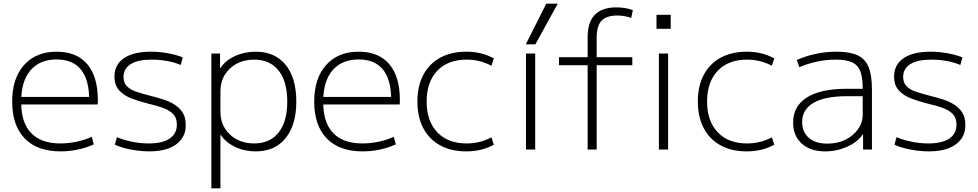

<svg xmlns="http://www.w3.org/2000/svg" viewBox="-20 -810 5296 1040"><path d="M308 10Q182 10 114 -60Q46 -130 46 -260Q46 -386 110.5 -458Q175 -530 287 -530Q395 -530 452.5 -462.5Q510 -395 510 -268Q510 -261 509.5 -255Q509 -249 509 -244H73V-285H475L463 -270Q463 -378 418.5 -433Q374 -488 287 -488Q196 -488 145.5 -429.5Q95 -371 95 -263V-253Q95 -145 149 -89Q203 -33 307 -33Q351 -33 395.5 -42.5Q440 -52 477 -69L488 -28Q449 -10 402.5 0Q356 10 308 10Z M789 10Q757 10 722.5 5.5Q688 1 657 -7Q626 -15 602 -26L613 -67Q649 -52 694.5 -42.5Q740 -33 786 -33Q860 -33 899 -59.5Q938 -86 938 -135Q938 -172 918 -192.5Q898 -213 863.5 -225.5Q829 -238 785 -248Q736 -260 694 -276Q652 -292 626 -320Q600 -348 600 -395Q600 -460 651.5 -495Q703 -530 798 -530Q844 -530 890 -521.5Q936 -513 970 -499L959 -458Q927 -472 886 -479.5Q845 -487 802 -487Q727 -487 688.5 -463Q650 -439 649 -394Q649 -362 667.5 -343Q686 -324 719 -313Q752 -302 795 -291Q831 -282 865.5 -271Q900 -260 927 -242.5Q954 -225 970 -199Q986 -173 986 -134Q987 -89 963 -56.5Q939 -24 895.5 -7Q852 10 789 10Z M1365 -530Q1469 -530 1527 -459Q1585 -388 1585 -260Q1585 -133 1527 -61.5Q1469 10 1365 10Q1304 10 1253 -14.5Q1202 -39 1176 -79H1174V210H1125V-520H1172V-441H1174Q1200 -482 1252 -506Q1304 -530 1365 -530ZM1356 -487Q1303 -487 1262 -465Q1221 -443 1197.5 -404.5Q1174 -366 1174 -316V-204Q1174 -154 1197.5 -115.5Q1221 -77 1262 -55Q1303 -33 1356 -33Q1442 -33 1489 -92Q1536 -151 1536 -260Q1536 -369 1489 -428Q1442 -487 1356 -487Z M1944 10Q1818 10 1750 -60Q1682 -130 1682 -260Q1682 -386 1746.5 -458Q1811 -530 1923 -530Q2031 -530 2088.5 -462.5Q2146 -395 2146 -268Q2146 -261 2145.5 -255Q2145 -249 2145 -244H1709V-285H2111L2099 -270Q2099 -378 2054.5 -433Q2010 -488 1923 -488Q1832 -488 1781.5 -429.5Q1731 -371 1731 -263V-253Q1731 -145 1785 -89Q1839 -33 1943 -33Q1987 -33 2031.5 -42.5Q2076 -52 2113 -69L2124 -28Q2085 -10 2038.5 0Q1992 10 1944 10Z M2506 10Q2424 10 2364.5 -22.5Q2305 -55 2273 -115.5Q2241 -176 2241 -260Q2241 -344 2273 -404.5Q2305 -465 2364.5 -497.5Q2424 -530 2506 -530Q2546 -530 2582.5 -521.5Q2619 -513 2655 -494L2642 -454Q2609 -471 2576 -479Q2543 -487 2508 -487Q2406 -487 2348.5 -426.5Q2291 -366 2291 -260Q2291 -154 2348.5 -93.5Q2406 -33 2508 -33Q2543 -33 2576 -41Q2609 -49 2642 -66L2655 -26Q2619 -7 2582.5 1.5Q2546 10 2506 10Z M2829 0V-520H2879V0ZM2880 -570H2828L2939 -790H3001Z M3163 0V-457H3008V-500H3163V-608Q3163 -690 3202 -730Q3241 -770 3319 -770Q3343 -770 3364.5 -766.5Q3386 -763 3408 -755L3399 -713Q3361 -726 3325 -726Q3265 -726 3238.5 -698Q3212 -670 3212 -606V-500H3405V-457H3212V0ZM3536 -654V-730H3613V-654ZM3549 0V-520H3599V0Z M4025 10Q3943 10 3883.5 -22.5Q3824 -55 3792 -115.5Q3760 -176 3760 -260Q3760 -344 3792 -404.5Q3824 -465 3883.5 -497.5Q3943 -530 4025 -530Q4065 -530 4101.5 -521.5Q4138 -513 4174 -494L4161 -454Q4128 -471 4095 -479Q4062 -487 4027 -487Q3925 -487 3867.5 -426.5Q3810 -366 3810 -260Q3810 -154 3867.5 -93.5Q3925 -33 4027 -33Q4062 -33 4095 -41Q4128 -49 4161 -66L4174 -26Q4138 -7 4101.5 1.5Q4065 10 4025 10Z M4449 10Q4370 10 4323 -32Q4276 -74 4276 -146Q4276 -235 4350.5 -282Q4425 -329 4564 -329H4653Q4653 -390 4640 -424Q4627 -458 4595 -472.5Q4563 -487 4507 -487Q4456 -487 4406 -476.5Q4356 -466 4310 -446L4296 -485Q4345 -507 4400 -518.5Q4455 -530 4512 -530Q4583 -530 4625 -510.5Q4667 -491 4685 -446.5Q4703 -402 4703 -326V0H4655V-82H4653Q4627 -42 4570 -16Q4513 10 4449 10ZM4462 -32Q4516 -32 4559 -53Q4602 -74 4627.5 -110Q4653 -146 4653 -189V-289H4569Q4448 -289 4386.5 -253Q4325 -217 4325 -149Q4325 -95 4361 -63.5Q4397 -32 4462 -32Z M5012 10Q4980 10 4945.5 5.5Q4911 1 4880 -7Q4849 -15 4825 -26L4836 -67Q4872 -52 4917.5 -42.5Q4963 -33 5009 -33Q5083 -33 5122 -59.5Q5161 -86 5161 -135Q5161 -172 5141 -192.5Q5121 -213 5086.5 -225.5Q5052 -238 5008 -248Q4959 -260 4917 -276Q4875 -292 4849 -320Q4823 -348 4823 -395Q4823 -460 4874.5 -495Q4926 -530 5021 -530Q5067 -530 5113 -521.5Q5159 -513 5193 -499L5182 -458Q5150 -472 5109 -479.5Q5068 -487 5025 -487Q4950 -487 4911.5 -463Q4873 -439 4872 -394Q4872 -362 4890.5 -343Q4909 -324 4942 -313Q4975 -302 5018 -291Q5054 -282 5088.5 -271Q5123 -260 5150 -242.5Q5177 -225 5193 -199Q5209 -173 5209 -134Q5210 -89 5186 -56.5Q5162 -24 5118.5 -7Q5075 10 5012 10Z"/></svg>

Font: M PLUS 1 Light
Style: Regular
Weight: 300
Designer: Coji Morishita
Foundry: UNDERFOREST DESIGN
Version: Version 1.001